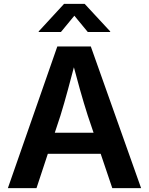

<svg xmlns="http://www.w3.org/2000/svg" viewBox="-20 -966 765 986"><path d="M20.5 0 274.4 -727.5H446.3L704.6 0H556.6L430.7 -372.6Q411.1 -433.6 390.1 -508.1Q369.1 -582.5 344.2 -676.8H374.5Q349.6 -582 329.3 -507.3Q309.1 -432.6 290.5 -372.6L167.5 0ZM171.4 -176.3V-284.2H553.7V-176.3ZM293 -801.8H178.7V-804.7L309.1 -946.3H414.6L545.9 -804.7V-801.8H430.7L361.8 -885.3Z"/></svg>

Font: V-Inter
Style: SemiBold-600
Weight: 600
Designer: Rasmus Andersson
Foundry: rsms
Version: Version 4.000;git-4146feb